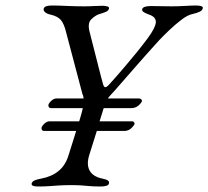

<svg xmlns="http://www.w3.org/2000/svg" viewBox="-20 -673 757 698"><path d="M118 5Q106 5 100 2.5Q94 0 95 -6Q97 -13 105.5 -17Q114 -21 131 -24Q168 -31 193 -51.5Q218 -72 229 -108L257 -197H140Q135 -197 132.5 -201Q130 -205 131 -209Q133 -216 142 -224Q151 -232 160 -232H268L275 -256Q277 -263 278.5 -269Q280 -275 281 -280H165Q160 -280 157.5 -284Q155 -288 156 -292Q158 -299 167 -307Q176 -315 185 -315H284Q283 -320 282.5 -323.5Q282 -327 280 -330L220 -557Q213 -586 201.5 -600Q190 -614 163 -620Q150 -623 143.5 -629Q137 -635 139 -642Q141 -648 149 -650.5Q157 -653 169 -653Q190 -653 221.5 -651.5Q253 -650 285 -650Q307 -650 322 -651Q337 -652 352 -652Q364 -652 371 -649.5Q378 -647 376 -641Q374 -634 365 -630Q356 -626 339 -621Q327 -617 312.5 -603.5Q298 -590 305 -560L347 -395Q352 -376 355 -366Q358 -356 363 -356Q368 -356 377 -366Q386 -376 403 -395Q417 -411 437 -434.5Q457 -458 478.5 -484.5Q500 -511 517 -534Q545 -572 546.5 -591.5Q548 -611 522 -620Q513 -623 504 -628Q495 -633 497 -640Q499 -646 507.5 -648.5Q516 -651 528 -651Q549 -651 566 -650.5Q583 -650 603 -650Q629 -650 653 -651.5Q677 -653 693 -653Q705 -653 712 -650.5Q719 -648 717 -642Q715 -635 706 -630.5Q697 -626 680 -622Q663 -619 640 -601.5Q617 -584 595 -563Q573 -542 558 -526Q508 -471 465 -421.5Q422 -372 399 -346Q391 -337 383.5 -329Q376 -321 372 -315H486Q491 -315 494.5 -310.5Q498 -306 494 -301Q487 -291 478 -285.5Q469 -280 458 -280H357L342 -232H460Q465 -232 468 -227.5Q471 -223 467 -218Q460 -208 451.5 -202.5Q443 -197 432 -197H332L304 -108Q294 -74 306 -52.5Q318 -31 351 -24Q366 -21 372 -17Q378 -13 376 -6Q375 0 366.5 2.5Q358 5 346 5Q321 5 305.5 3.5Q290 2 275.5 1Q261 0 239 0Q216 0 198 1Q180 2 161.5 3.5Q143 5 118 5Z"/></svg>

Font: EB Garamond
Style: Italic
Weight: 400
Italic angle: -17.2°
Designer: Georg Duffner and Octavio Pardo
Foundry: Georg Duffner
Version: Version 1.001